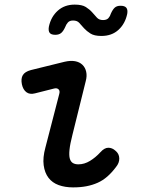

<svg xmlns="http://www.w3.org/2000/svg" viewBox="-20 -803 640 833"><path d="M132 -398Q109 -392 94.5 -403Q80 -414 75 -437Q70 -462 79 -477Q88 -492 114 -499L260 -535Q286 -541 305.5 -537.5Q325 -534 337.5 -522Q350 -510 354 -491.5Q358 -473 352 -451L294 -217Q284 -178 281.5 -153Q279 -128 283 -114.5Q287 -101 296.5 -95.5Q306 -90 320 -90Q346 -90 370.5 -105Q395 -120 416 -143Q433 -162 450 -162Q467 -162 481 -149Q497 -136 497.5 -116Q498 -96 483 -78Q465 -54 445.5 -37Q426 -20 403.5 -10Q381 0 355 5Q329 10 297 10Q262 10 234.5 0Q207 -10 190.5 -31.5Q174 -53 169.5 -86Q165 -119 177 -163L237 -395Q241 -409 234 -415.5Q227 -422 215 -419ZM263 -686Q255 -668 245.5 -660Q236 -652 220 -652Q202 -652 195.5 -660.5Q189 -669 192 -687Q201 -730 230.5 -756.5Q260 -783 304 -783Q336 -783 352.5 -772.5Q369 -762 380 -749.5Q391 -737 400.5 -726.5Q410 -716 427 -716Q443 -716 450.5 -724.5Q458 -733 461 -744Q469 -762 478 -770Q487 -778 503 -778Q521 -778 528 -769.5Q535 -761 532 -743Q523 -700 494 -673.5Q465 -647 420 -647Q389 -647 372.5 -657.5Q356 -668 344.5 -680.5Q333 -693 324 -703.5Q315 -714 297 -714Q282 -714 274.5 -705.5Q267 -697 263 -686Z"/></svg>

Font: Maple Mono NL Medium
Style: Italic
Weight: 500
Italic angle: -10°
Monospace: yes
Designer: subframe7536
Version: Version 7.000